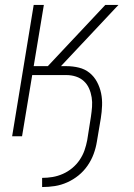

<svg xmlns="http://www.w3.org/2000/svg" viewBox="-20 -550 540 775"><path d="M150 205V168Q171 168 192 164.5Q213 161 233.5 152Q254 143 271.5 128.5Q289 114 301.5 95.5Q314 77 321 57Q328 37 332 16L347 -79Q350 -99 351.5 -118.5Q353 -138 350 -157Q347 -176 339.5 -193Q332 -210 318.5 -222.5Q305 -235 286.5 -241Q268 -247 248 -247H110L69 0H29L116 -530H157L116 -283H173L405 -530H458L226 -283H248Q274 -283 298.5 -277Q323 -271 341.5 -256Q360 -241 371.5 -219.5Q383 -198 388 -174Q393 -150 392 -124Q391 -98 387 -73L371 22Q367 47 358 71.5Q349 96 333.5 118.5Q318 141 297 158Q276 175 251.5 186Q227 197 201.5 201Q176 205 150 205Z"/></svg>

Font: Iosevka Curly XLtObl
Style: Regular
Weight: 200
Italic angle: -9°
Monospace: yes
Designer: Belleve Invis
Foundry: Belleve Invis
Version: Version 11.1.0; ttfautohint (v1.8.3)